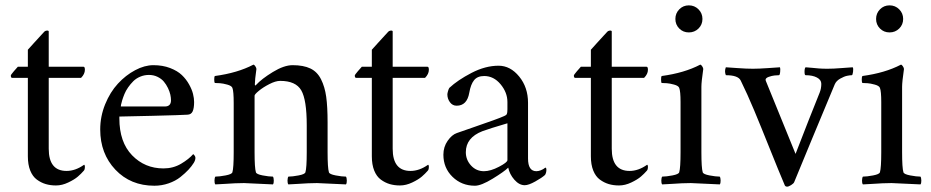

<svg xmlns="http://www.w3.org/2000/svg" viewBox="-20 -679 3444 710"><path d="M20 -399.9Q20 -402.3 31.2 -415.5Q42.5 -428.7 45.9 -432.1H83V-495.1Q91.3 -504.4 106.2 -520.8Q121.1 -537.1 132.1 -549.1Q143.1 -561 144 -562Q146.5 -564.5 150.4 -565.4Q154.3 -566.4 157.2 -565.7Q160.2 -564.9 160.2 -563V-432.1H289.1Q293.9 -432.1 293.9 -420.9Q293.9 -405.3 279.8 -391.1H160.2V-128.9Q160.2 -46.9 226.1 -46.9Q258.8 -46.9 291 -69.8Q293.9 -68.4 293.9 -63Q293.9 -51.8 290 -47.9Q280.3 -36.6 267.8 -25.9Q255.4 -15.1 232.4 -4.2Q209.5 6.8 187 6.8Q166.5 6.8 149.2 1.7Q131.8 -3.4 116.2 -14.9Q100.6 -26.4 91.8 -48.3Q83 -70.3 83 -101.1V-391.1H24.9Q20 -391.1 20 -399.9Z M350.6 -200.2Q350.6 -248.5 368.9 -293.5Q387.2 -338.4 416 -369.6Q444.8 -400.9 479.7 -419.4Q514.6 -438 547.4 -438Q581.5 -438 608.9 -427.5Q636.2 -417 652.3 -401.6Q668.5 -386.2 679.2 -366.9Q689.9 -347.7 693.8 -331.5Q697.8 -315.4 697.8 -301.8Q697.8 -278.8 692.4 -267.1Q687 -255.4 673.3 -254.9Q653.3 -253.4 543.9 -250.7Q434.6 -248 421.4 -248V-241.2Q421.4 -153.3 468.5 -104.7Q515.6 -56.2 584.5 -56.2Q620.6 -56.2 649.7 -73.5Q678.7 -90.8 694.3 -108.9Q694.8 -108.9 696.8 -107.2Q698.7 -105.5 700.7 -102.1Q702.6 -98.6 702.6 -95.2Q702.6 -86.9 696.8 -77.1Q689 -64.5 677 -51.5Q665 -38.6 647 -24.2Q628.9 -9.8 603.5 -1Q578.1 7.8 550.8 7.8Q462.9 7.8 406.7 -51.5Q350.6 -110.8 350.6 -200.2ZM426.8 -285.2H589.4Q612.3 -285.2 612.3 -308.1Q612.3 -317.4 609.9 -328.9Q607.4 -340.3 601.1 -353.5Q594.7 -366.7 585.9 -377.2Q577.1 -387.7 562.7 -394.8Q548.3 -401.9 530.8 -401.9Q513.7 -401.9 498.5 -395.5Q483.4 -389.2 472.9 -378.7Q462.4 -368.2 453.9 -356Q445.3 -343.8 440.2 -331.3Q435.1 -318.8 431.9 -308.3Q428.7 -297.9 427.5 -291.5Q426.3 -285.2 426.8 -285.2Z M774.4 -372.1Q772.5 -374 772.2 -384Q772 -394 774.4 -397.9Q858.4 -409.2 917 -439.9Q920.4 -439.9 924.3 -433.8Q928.2 -427.7 928.2 -423.8Q922.4 -382.8 922.4 -367.2Q922.4 -362.8 924.3 -362.8Q924.8 -362.8 927.2 -365.2Q947.3 -387.2 988.8 -412.6Q1030.3 -438 1062 -438Q1102.1 -438 1127.7 -425.8Q1153.3 -413.6 1167.2 -385.7Q1181.2 -357.9 1186.3 -321Q1191.4 -284.2 1191.4 -226.1V-116.2Q1191.4 -58.1 1196.3 -42Q1198.2 -34.7 1221.4 -30.3Q1244.6 -25.9 1259.3 -25.9Q1262.2 -22 1262.5 -11.5Q1262.7 -1 1259.3 2.9Q1156.7 -2 1152.3 -2Q1134.8 -2 1118.7 -1.2Q1102.5 -0.5 1081.5 1Q1060.5 2.4 1046.4 2.9Q1043 -1 1043.2 -11.5Q1043.5 -22 1046.4 -25.9Q1061 -25.9 1084.2 -30.3Q1107.4 -34.7 1109.4 -42Q1114.3 -58.1 1114.3 -116.2V-215.8Q1114.3 -310.1 1094 -345Q1073.7 -379.9 1016.1 -379.9Q999 -379.9 975.8 -367.9Q952.6 -356 937 -343Q921.4 -330.1 921.4 -325.2V-116.2Q921.4 -58.1 926.3 -42Q928.2 -34.7 951.4 -30.3Q974.6 -25.9 989.3 -25.9Q992.2 -22 992.4 -11.5Q992.7 -1 989.3 2.9Q886.7 -2 882.3 -2Q864.7 -2 848.6 -1.2Q832.5 -0.5 811.5 1Q790.5 2.4 776.4 2.9Q772.9 -1 773.2 -11.5Q773.4 -22 776.4 -25.9Q791 -25.9 814.2 -30.3Q837.4 -34.7 839.4 -42Q844.2 -58.1 844.2 -116.2V-297.9Q844.2 -341.8 839.4 -354Q836.4 -361.8 820.3 -366.2Q804.2 -370.6 793.5 -371.3Q782.7 -372.1 774.4 -372.1Z M1292 -399.9Q1292 -402.3 1303.2 -415.5Q1314.5 -428.7 1317.9 -432.1H1355V-495.1Q1363.3 -504.4 1378.2 -520.8Q1393.1 -537.1 1404.1 -549.1Q1415 -561 1416 -562Q1418.5 -564.5 1422.4 -565.4Q1426.3 -566.4 1429.2 -565.7Q1432.1 -564.9 1432.1 -563V-432.1H1561Q1565.9 -432.1 1565.9 -420.9Q1565.9 -405.3 1551.8 -391.1H1432.1V-128.9Q1432.1 -46.9 1498 -46.9Q1530.8 -46.9 1563 -69.8Q1565.9 -68.4 1565.9 -63Q1565.9 -51.8 1562 -47.9Q1552.2 -36.6 1539.8 -25.9Q1527.3 -15.1 1504.4 -4.2Q1481.4 6.8 1459 6.8Q1438.5 6.8 1421.1 1.7Q1403.8 -3.4 1388.2 -14.9Q1372.6 -26.4 1363.8 -48.3Q1355 -70.3 1355 -101.1V-391.1H1296.9Q1292 -391.1 1292 -399.9Z M1619.6 -106.9Q1619.6 -135.7 1635.3 -158.2Q1650.9 -180.7 1669.4 -187Q1686 -192.9 1729.7 -208Q1773.4 -223.1 1802.7 -233.6Q1832 -244.1 1844.7 -250Q1852.1 -252.9 1854.2 -257.3Q1856.4 -261.7 1856.4 -274.9V-301.8Q1856.4 -336.9 1831.1 -367.4Q1805.7 -397.9 1770.5 -397.9Q1745.6 -397.9 1733.2 -382.6Q1720.7 -367.2 1715.3 -335.9Q1707 -288.1 1668.5 -288.1Q1653.3 -288.1 1643.8 -301Q1634.3 -314 1634.3 -330.1Q1634.3 -333.5 1636.7 -342Q1639.2 -350.6 1641.6 -354Q1672.4 -382.8 1723.6 -409.4Q1774.9 -436 1823.7 -436Q1867.2 -436 1899.9 -396Q1932.6 -356 1932.6 -298.8V-92.8Q1932.6 -45.9 1963.4 -45.9Q1967.8 -45.9 1971.9 -46.9Q1976.1 -47.9 1979.2 -49.1Q1982.4 -50.3 1985.6 -52Q1988.8 -53.7 1990.7 -54.9Q1992.7 -56.2 1994.4 -57.6Q1996.1 -59.1 1996.6 -59.1Q2000.5 -59.1 2000.5 -50.8Q2000.5 -40.5 1995.6 -32.2Q1983.9 -21.5 1959.2 -7.8Q1934.6 5.9 1920.4 5.9Q1899.9 5.9 1882.1 -14.4Q1864.3 -34.7 1859.4 -59.1Q1844.7 -44.4 1802 -18.3Q1759.3 7.8 1736.3 7.8Q1687 7.8 1653.3 -25.1Q1619.6 -58.1 1619.6 -106.9ZM1702.6 -116.2Q1702.6 -87.9 1721.9 -66.9Q1741.2 -45.9 1769.5 -45.9Q1793.9 -45.9 1825.2 -62.3Q1856.4 -78.6 1856.4 -86.9V-223.1Q1790 -203.6 1763.7 -193.8Q1702.6 -169.9 1702.6 -116.2Z M2102.1 -399.9Q2102.1 -402.3 2113.3 -415.5Q2124.5 -428.7 2127.9 -432.1H2165V-495.1Q2173.3 -504.4 2188.2 -520.8Q2203.1 -537.1 2214.1 -549.1Q2225.1 -561 2226.1 -562Q2228.5 -564.5 2232.4 -565.4Q2236.3 -566.4 2239.3 -565.7Q2242.2 -564.9 2242.2 -563V-432.1H2371.1Q2376 -432.1 2376 -420.9Q2376 -405.3 2361.8 -391.1H2242.2V-128.9Q2242.2 -46.9 2308.1 -46.9Q2340.8 -46.9 2373 -69.8Q2376 -68.4 2376 -63Q2376 -51.8 2372.1 -47.9Q2362.3 -36.6 2349.9 -25.9Q2337.4 -15.1 2314.5 -4.2Q2291.5 6.8 2269 6.8Q2248.5 6.8 2231.2 1.7Q2213.9 -3.4 2198.2 -14.9Q2182.6 -26.4 2173.8 -48.3Q2165 -70.3 2165 -101.1V-391.1H2106.9Q2102.1 -391.1 2102.1 -399.9Z M2426.8 -372.1Q2424.8 -374 2424.6 -384Q2424.3 -394 2426.8 -397.9Q2510.7 -409.2 2569.3 -439.9Q2572.8 -439.9 2576.7 -433.8Q2580.6 -427.7 2580.6 -423.8Q2573.7 -376 2573.7 -357.9V-116.2Q2573.7 -58.1 2578.6 -42Q2580.6 -34.7 2603.8 -30.3Q2627 -25.9 2641.6 -25.9Q2644.5 -22 2644.8 -11.5Q2645 -1 2641.6 2.9Q2539.1 -2 2534.7 -2Q2517.1 -2 2501 -1.2Q2484.9 -0.5 2463.9 1Q2442.9 2.4 2428.7 2.9Q2425.3 -1 2425.5 -11.5Q2425.8 -22 2428.7 -25.9Q2443.4 -25.9 2466.6 -30.3Q2489.7 -34.7 2491.7 -42Q2496.6 -58.1 2496.6 -116.2V-301.8Q2496.6 -341.8 2491.7 -354Q2488.8 -361.8 2472.7 -366.2Q2456.5 -370.6 2445.8 -371.3Q2435.1 -372.1 2426.8 -372.1ZM2491.9 -573.5Q2477.5 -587.9 2477.5 -608.9Q2477.5 -629.9 2491.9 -644.5Q2506.3 -659.2 2527.3 -659.2Q2548.3 -659.2 2563 -644.5Q2577.6 -629.9 2577.6 -608.9Q2577.6 -587.9 2563 -573.5Q2548.3 -559.1 2527.3 -559.1Q2506.3 -559.1 2491.9 -573.5Z M2664.1 -400.9Q2658.2 -415.5 2664.1 -430.2Q2675.3 -429.7 2707.8 -427.2Q2740.2 -424.8 2764.2 -424.8Q2786.1 -424.8 2820.1 -427.2Q2854 -429.7 2864.3 -430.2Q2866.2 -425.8 2865 -413.3Q2863.8 -400.9 2860.4 -400.9Q2853.5 -400.9 2844 -399.9Q2834.5 -398.9 2822.8 -394.8Q2811 -390.6 2811 -383.8Q2811 -381.8 2812 -379.9L2921.9 -109.9Q2973.1 -242.7 3011.2 -336.9Q3017.1 -351.6 3017.1 -369.1Q3017.1 -383.8 3001 -392.3Q2984.9 -400.9 2959 -400.9Q2955.1 -400.9 2955.1 -413.8Q2955.1 -426.8 2959 -430.2Q2969.7 -429.7 2982.9 -428.2Q2996.1 -426.8 3009 -425.8Q3022 -424.8 3040 -424.8Q3062 -424.8 3091.1 -427.2Q3120.1 -429.7 3133.3 -430.2Q3136.2 -425.8 3134.5 -413.3Q3132.8 -400.9 3129.9 -400.9Q3123.5 -400.9 3112.5 -398.7Q3101.6 -396.5 3086.9 -388.2Q3072.3 -379.9 3066.9 -367.2Q2975.1 -147.5 2917 -5.9Q2915 -0.5 2905.5 5.4Q2896 11.2 2891.1 11.2Q2884.8 11.2 2882.3 6.8Q2858.9 -48.3 2826.2 -130.1Q2793.5 -211.9 2768.6 -271.5Q2743.7 -331.1 2719.2 -380.9Q2710 -400.9 2664.1 -400.9Z M3168.9 -372.1Q3167 -374 3166.7 -384Q3166.5 -394 3168.9 -397.9Q3252.9 -409.2 3311.5 -439.9Q3314.9 -439.9 3318.8 -433.8Q3322.8 -427.7 3322.8 -423.8Q3315.9 -376 3315.9 -357.9V-116.2Q3315.9 -58.1 3320.8 -42Q3322.8 -34.7 3345.9 -30.3Q3369.1 -25.9 3383.8 -25.9Q3386.7 -22 3387 -11.5Q3387.2 -1 3383.8 2.9Q3281.2 -2 3276.9 -2Q3259.3 -2 3243.2 -1.2Q3227.1 -0.5 3206.1 1Q3185.1 2.4 3170.9 2.9Q3167.5 -1 3167.7 -11.5Q3168 -22 3170.9 -25.9Q3185.5 -25.9 3208.7 -30.3Q3231.9 -34.7 3233.9 -42Q3238.8 -58.1 3238.8 -116.2V-301.8Q3238.8 -341.8 3233.9 -354Q3231 -361.8 3214.8 -366.2Q3198.7 -370.6 3188 -371.3Q3177.2 -372.1 3168.9 -372.1ZM3234.1 -573.5Q3219.7 -587.9 3219.7 -608.9Q3219.7 -629.9 3234.1 -644.5Q3248.5 -659.2 3269.5 -659.2Q3290.5 -659.2 3305.2 -644.5Q3319.8 -629.9 3319.8 -608.9Q3319.8 -587.9 3305.2 -573.5Q3290.5 -559.1 3269.5 -559.1Q3248.5 -559.1 3234.1 -573.5Z"/></svg>

Font: Crimson
Style: Roman
Weight: 400
Version: Version 0.8